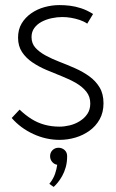

<svg xmlns="http://www.w3.org/2000/svg" viewBox="-20 -532 457 755"><path d="M174 191 191 203Q198 197 207 186Q216 175 224.5 160Q233 145 238.5 125.5Q244 106 244 82Q244 67 234 58Q224 49 210 49Q196 49 186.5 58.5Q177 68 177 82Q177 95 185 104.5Q193 114 205 116Q203 132 196.5 151.5Q190 171 174 191ZM323 -439 346 -477Q322 -492 299 -499.5Q276 -507 255 -509.5Q234 -512 214 -512Q184 -512 155 -504Q126 -496 102.5 -479.5Q79 -463 65 -439.5Q51 -416 51 -384Q51 -351 66.5 -327.5Q82 -304 107 -287Q132 -270 162.5 -257Q193 -244 223.5 -232Q254 -220 279 -205.5Q304 -191 319.5 -171.5Q335 -152 335 -125Q335 -101 323.5 -84Q312 -67 293.5 -55.5Q275 -44 254 -39Q233 -34 214 -34Q183 -34 155.5 -41.5Q128 -49 104 -64Q80 -79 57 -101L26 -68Q61 -28 111 -5Q161 18 214 18Q246 18 276.5 9Q307 0 332 -18Q357 -36 372 -63Q387 -90 387 -126Q387 -163 371.5 -188.5Q356 -214 331 -232Q306 -250 275.5 -263.5Q245 -277 215 -288.5Q185 -300 160 -313.5Q135 -327 119.5 -344Q104 -361 104 -386Q104 -407 115 -422Q126 -437 144 -446.5Q162 -456 183.5 -460.5Q205 -465 225 -465Q242 -465 259.5 -462Q277 -459 293.5 -453.5Q310 -448 323 -439Z"/></svg>

Font: Advent Pro
Style: Regular
Weight: 400
Designer: VivaRado, Andreas Kalpakidis
Foundry: VivaRado, Andreas Kalpakidis
Version: Version 3.000